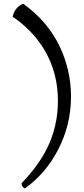

<svg xmlns="http://www.w3.org/2000/svg" viewBox="-20 -816 457 1047"><path d="M367.2 -289.6Q367.2 -133.3 295.4 2.9Q229 130.3 117.2 210.4Q114.8 212.8 108.9 208Q97.7 198.2 97.7 183.1Q190.4 86.9 236.8 -7.8Q295.9 -127 295.9 -266.6Q295.9 -419 222.7 -543Q159.2 -649.9 49.3 -724.6Q58.1 -773.9 106 -795.9Q293 -662.1 348.1 -444.3Q367.2 -371.1 367.2 -289.6Z"/></svg>

Font: Trykker
Style: Regular
Weight: 400
Designer: Magnus Gaarde
Foundry: Magnus Gaarde
Version: Version 1.001